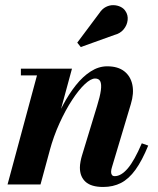

<svg xmlns="http://www.w3.org/2000/svg" viewBox="-20 -733 628 763"><path d="M390 10Q342.5 10 320 -10.5Q297.5 -31 297.5 -67Q297.5 -77.5 300 -91Q302.5 -104.5 305.5 -114L365.5 -311Q377.5 -349.5 380.8 -374Q384 -398.5 378.5 -409.8Q373 -421 358 -421Q341 -421 317 -398.5Q293 -376 266.8 -336Q240.5 -296 216.8 -244Q193 -192 177 -133H159.5Q171 -177.5 189 -224.5Q207 -271.5 230.2 -315.2Q253.5 -359 281.2 -394Q309 -429 340.5 -449.2Q372 -469.5 406 -469.5Q448.5 -469.5 473.8 -449.8Q499 -430 506 -396Q513 -362 500 -319.5L425 -69Q423.5 -65 422.5 -59.5Q421.5 -54 421.5 -50Q421.5 -42 425 -37.5Q428.5 -33 436 -33Q461.5 -33 487.8 -63.8Q514 -94.5 543.5 -163.5L569 -154.5Q544.5 -94.5 518.2 -58.2Q492 -22 460.8 -6Q429.5 10 390 10ZM10 0 127 -433.5H63V-460H266L141 0ZM301 -546 287 -563.5 374.5 -680.5Q386 -698 401 -705.5Q416 -713 431.2 -712.5Q446.5 -712 459.2 -705.8Q472 -699.5 478.5 -689Q489.5 -673 487.2 -653Q485 -633 471.5 -616.5Q458 -600 434.5 -594Z"/></svg>

Font: Bodoni Moda 9pt
Style: Bold Italic
Weight: 700
Italic angle: -13°
Designer: Owen Earl
Foundry: indestructible type
Version: Version 2.004